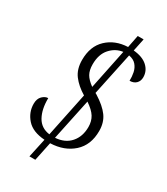

<svg xmlns="http://www.w3.org/2000/svg" viewBox="-205 -849 883 1017"><g transform="rotate(30 236.0 -340.5)"><path d="M174 -37Q100 -42 64.5 -82Q29 -122 29 -174Q29 -205 46 -221.5Q63 -238 81 -238Q80 -170 104.5 -126Q129 -82 182 -75L238 -345Q190 -374 162.5 -410.5Q135 -447 135 -503Q135 -587 185 -634Q235 -681 312 -684L327 -760H363L347 -683Q403 -678 432.5 -651Q462 -624 462 -585Q462 -562 447.5 -547.5Q433 -533 408 -533Q409 -558 404 -582.5Q399 -607 383.5 -625Q368 -643 339 -648L284 -387L293 -382Q349 -347 375.5 -310.5Q402 -274 402 -222Q402 -136 348 -87.5Q294 -39 209 -36L185 79H149ZM303 -649Q258 -643 226.5 -607.5Q195 -572 195 -511Q195 -475 208 -452Q221 -429 253 -406ZM217 -74Q276 -78 309 -115.5Q342 -153 342 -212Q342 -247 326 -273Q310 -299 270 -326Z"/></g></svg>

Font: Noto Serif Condensed Light
Style: Italic
Weight: 300
Width: 3
Italic angle: -12°
Designer: Monotype Design Team
Foundry: Monotype Imaging Inc.
Version: Version 2.014; ttfautohint (v1.8.4.7-5d5b)